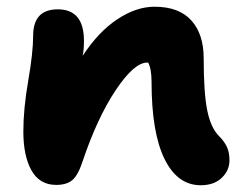

<svg xmlns="http://www.w3.org/2000/svg" viewBox="-20 -544 722 574"><path d="M580.1 9.8Q510.3 9.8 471.7 -69.1Q433.1 -147.9 433.1 -298.8Q433.1 -338.4 422.9 -356.9H419.9Q380.9 -356.9 325.4 -273.7Q270 -190.4 226.1 -59.1Q212.9 -19.5 196 -5.4Q179.2 8.8 147.9 8.8Q98.6 8.8 74.2 -34.4Q49.8 -77.6 49.8 -150.9Q49.8 -218.8 64.5 -303.2Q79.1 -387.7 79.1 -437Q79.1 -516.1 152.8 -516.1Q231 -516.1 231 -421.9Q231 -394.5 227.1 -377Q273.9 -448.7 330.6 -486.3Q387.2 -523.9 441.9 -523.9Q515.1 -523.9 552 -482.9Q588.9 -441.9 588.9 -370.1Q588.9 -267.6 599.4 -214.8Q609.9 -162.1 634.8 -137.2Q650.9 -121.1 658.4 -104.7Q666 -88.4 666 -64.9Q666 -34.2 642.8 -12.2Q619.6 9.8 580.1 9.8Z"/></svg>

Font: Shantell Sans Normal
Style: Regular
Weight: 800
Designer: Stephen Nixon, Anya Danilova, Shantell Martin
Foundry: Arrow Type
Version: Version 1.006;[559af2be0]